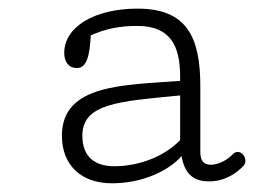

<svg xmlns="http://www.w3.org/2000/svg" viewBox="-20 -417 645 445"><path d="M397.5 -195.8V-92.3C362.3 -55.2 303.2 -31.7 245.1 -31.7C203.6 -31.7 170.9 -50.3 170.9 -102.5C170.9 -177.7 256.3 -182.1 397.5 -195.8ZM298.3 -356.9C375.5 -356.9 397.5 -310.1 397.5 -239.3V-229.5C267.1 -219.7 123.5 -222.2 123.5 -102.5C123.5 -36.1 166 7.8 239.7 7.8C311 7.8 371.1 -21.5 400.9 -55.2C409.2 -4.4 438.5 3.4 465.8 3.4C495.6 3.4 523.4 -10.7 543.9 -32.2C547.4 -35.6 548.8 -40 548.8 -44.4C548.8 -54.7 540.5 -64.9 530.8 -64.9C526.9 -64.9 522.5 -63 519 -59.1C509.3 -48.3 487.8 -35.2 469.7 -35.2C457 -35.2 444.3 -39.1 444.3 -64.5V-216.8C444.3 -329.1 414.6 -397 298.8 -397C197.8 -397 128.9 -354 128.9 -294.4C128.9 -274.9 138.2 -259.3 158.2 -259.3C181.6 -259.3 188 -289.6 190.4 -335C225.1 -350.6 257.3 -356.9 298.3 -356.9Z"/></svg>

Font: Cutive Mono
Style: Regular
Weight: 400
Monospace: yes
Designer: Vernon Adams
Foundry: Vernon Adams
Version: Version 1.002